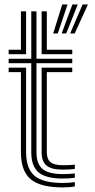

<svg xmlns="http://www.w3.org/2000/svg" viewBox="-20 -820 421 849"><path d="M257.8 -30.5Q183.2 -30.5 150.8 -57.6Q118.3 -84.7 118.3 -147.1V-540.6H18.3V-560.4H118.3V-770H141.2V-560.4H299.5V-540.6H141.2V-147.1Q141.2 -95.2 168.3 -72.7Q195.4 -50.2 257.8 -50.2Q271.8 -50.2 284.8 -50.9Q297.7 -51.7 310.9 -53.1V-34Q300.8 -32.2 288 -31.4Q275.2 -30.5 257.8 -30.5ZM257.8 8.7Q158.6 8.7 115.6 -27.5Q72.5 -63.8 72.5 -147.1V-501H18.3V-520.7H95.4V-147.1Q95.4 -74 133.1 -42.5Q170.8 -10.9 257.8 -10.9Q272.3 -10.9 285.1 -11.9Q297.9 -13 310.9 -14.9V4.2Q290.8 8.7 257.8 8.7ZM257.8 -69.9Q207.6 -69.9 185.9 -87.8Q164.1 -105.7 164.1 -147.1V-520.7H299.5V-501H187V-147.1Q187 -116.2 203.6 -102.8Q220.1 -89.5 257.8 -89.5Q273 -89.5 286.3 -90Q299.5 -90.4 310.9 -91.9V-72.9Q300.1 -71.4 287 -70.7Q273.8 -69.9 257.8 -69.9ZM18.3 -580.2V-600H72.5V-770H95.4V-580.2ZM164.1 -580.2V-770H187V-600H299.5V-580.2ZM235.5 -672.1H215.2L255.2 -800.4H278.8ZM310.3 -672.1H290.1L345.3 -800.4H368.9ZM272.9 -672.1H252.7L300.1 -800.4H323.9Z"/></svg>

Font: Big Shoulders Inline Text Thin
Style: Regular
Weight: 100
Designer: Patric King
Foundry: XO Type Co
Version: Version 2.002